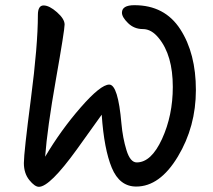

<svg xmlns="http://www.w3.org/2000/svg" viewBox="-20 -739 822 740"><path d="M498 -719Q615 -719 675 -626Q735 -533 735 -392Q735 -251 665.5 -135.5Q596 -20 505 -20Q441 -20 411 -92Q381 -164 372 -297Q330 -238 276 -163Q172 -19 130 -19Q114 -19 93 -45Q72 -71 72 -110.5Q72 -150 99 -357.5Q126 -565 126 -681Q126 -718 148 -718Q170 -718 199.5 -692Q229 -666 229 -644.5Q229 -623 195.5 -433Q162 -243 154 -135Q215 -238 291.5 -325.5Q368 -413 401 -413Q435 -413 448 -263Q453 -207 467.5 -160Q482 -113 507 -113Q563 -113 604.5 -203.5Q646 -294 646 -404Q646 -526 592 -592Q564 -627 530.5 -627Q497 -627 473.5 -650Q450 -673 450 -690Q450 -719 498 -719Z"/></svg>

Font: Kalam
Style: Regular
Weight: 400
Designer: Lipi Raval (Devanagari and Latin), Jonny Pinhorn (Latin)
Foundry: Indian Type Foundry
Version: Version 2.001;PS 1.0;hotconv 1.0.79;makeotf.lib2.5.61930; tt